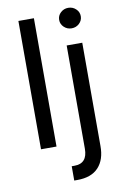

<svg xmlns="http://www.w3.org/2000/svg" viewBox="-102 -809 689 1072"><g transform="rotate(-10 242.0 -273.0)"><path d="M165 -727.5V0H77.1V-727.5ZM318.8 -545.9H407.2V39.1Q407.7 117.2 367.2 160.6Q326.7 204.1 247.1 204.1H229.5V123H245.6Q318.8 123 318.8 39.1ZM363.3 -635.3Q338.4 -635.3 320.3 -652.3Q302.2 -669.4 302.2 -693.4Q302.2 -717.8 320.3 -734.6Q338.4 -751.5 363.3 -751.5Q388.7 -751.5 406.7 -734.6Q424.8 -717.8 424.8 -693.4Q424.8 -669.4 406.7 -652.3Q388.7 -635.3 363.3 -635.3Z"/></g></svg>

Font: Inter
Style: Regular
Weight: 400
Designer: Rasmus Andersson
Foundry: rsms
Version: Version 4.001;git-9221beed3